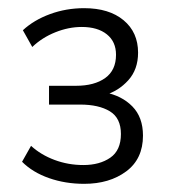

<svg xmlns="http://www.w3.org/2000/svg" viewBox="-20 -729 420 470"><path d="M186 -279Q140 -279 100 -293Q60 -307 34 -333L56 -372Q80 -350 113.5 -337.5Q147 -325 184 -325Q224 -325 250 -343Q276 -361 276 -401Q276 -440 249 -456.5Q222 -473 176 -473H100V-519H166Q211 -519 237.5 -538Q264 -557 264 -595Q264 -627 241.5 -645Q219 -663 180 -663Q148 -663 115.5 -650Q83 -637 59 -614L36 -655Q63 -680 102.5 -694.5Q142 -709 186 -709Q247 -709 282.5 -679.5Q318 -650 318 -600Q318 -559 294 -532.5Q270 -506 236 -496V-503Q278 -495 304 -468.5Q330 -442 330 -397Q330 -340 289 -309.5Q248 -279 186 -279Z"/></svg>

Font: Mulish ExtraLight Light
Style: Regular
Weight: 300
Version: Version 3.603